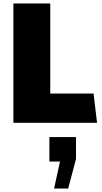

<svg xmlns="http://www.w3.org/2000/svg" viewBox="-20 -706 584 1104"><path d="M269 -686V-168H518L538 0H57V-686ZM325 223H264V82H417V208L372 378H291Z"/></svg>

Font: Chivo Black
Style: Regular
Weight: 900
Designer: Hector Gatti
Foundry: Omnibus-Type
Version: Version 1.007